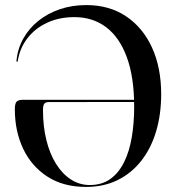

<svg xmlns="http://www.w3.org/2000/svg" viewBox="-20 -728 688 757"><path d="M38.5 -297.5Q38.5 -319 45.2 -326.8Q52 -334.5 69.5 -334.5H533V-326L171.5 -325.5Q159 -325.5 154.2 -318.5Q149.5 -311.5 149.5 -293.5Q149.5 -229.5 162.8 -175.8Q176 -122 200.8 -82.2Q225.5 -42.5 259.5 -20.5Q293.5 1.5 334 1.5Q381.5 1.5 414.8 -22.2Q448 -46 469 -88.2Q490 -130.5 499.5 -186.5Q509 -242.5 509 -307Q509 -423.5 480.2 -502Q451.5 -580.5 398.8 -620.5Q346 -660.5 273.5 -660.5Q213 -660.5 165.5 -638.2Q118 -616 88 -577Q58 -538 50 -487.5Q50 -486 49 -485.2Q48 -484.5 47.5 -484.5Q46 -484.5 45.2 -485.5Q44.5 -486.5 45 -488.5Q49.5 -536 72 -576.2Q94.5 -616.5 131.5 -646Q168.5 -675.5 216.5 -691.8Q264.5 -708 320 -708Q411.5 -708 477.8 -663.2Q544 -618.5 579.8 -539.5Q615.5 -460.5 615.5 -357Q615.5 -277 595.5 -210Q575.5 -143 537 -94Q498.5 -45 443.8 -18Q389 9 319.5 9Q230 9 167.2 -31.5Q104.5 -72 71.5 -141.2Q38.5 -210.5 38.5 -297.5Z"/></svg>

Font: Fraunces 120pt
Style: Regular
Weight: 400
Version: Version 1.000;[b76b70a41]